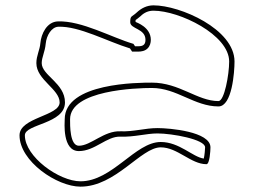

<svg xmlns="http://www.w3.org/2000/svg" viewBox="-20 -755 950 718"><path d="M479 -591C397 -615 286 -678 197 -675C155 -674 134 -628 131 -594C129 -568 116 -547 116 -519C116 -456 203 -422 203 -372C203 -321 53 -316 53 -249C53 -152 193 -57 281 -57C413 -57 507 -204 581 -204C644 -204 694 -141 752 -141C764 -141 767 -191 767 -204C767 -263 614 -276 569 -276C522 -276 479 -262 431 -264C369 -267 320 -210 275 -210C241 -210 242 -286 242 -309C242 -418 490 -426 548 -426C641 -426 707 -357 797 -357C848 -357 857 -486 857 -525C857 -646 654 -735 554 -735C529 -735 508 -724 491 -708C473 -691 467 -698 467 -672C467 -646 524 -649 524 -606C524 -588 515 -582 497 -582H485ZM466 -574 474 -562H497C508 -562 522 -564 532 -574C541 -583 544 -595 544 -606C544 -654 490 -671 487 -673V-680C491 -683 497 -687 505 -694C519 -708 535 -715 554 -715C651 -715 837 -625 837 -525C837 -476 819 -377 797 -377C718 -377 651 -446 548 -446C500 -446 222 -446 222 -309C222 -298 212 -190 275 -190C335 -190 379 -246 430 -244C482 -242 527 -256 569 -256C623 -256 747 -234 747 -204C747 -198 745 -173 742 -162C700 -168 651 -224 581 -224C486 -224 400 -77 281 -77C201 -77 73 -169 73 -249C73 -292 223 -291 223 -372C223 -444 136 -473 136 -519C136 -541 148 -560 151 -592C154 -623 173 -654 198 -655C276 -658 381 -600 466 -574Z"/></svg>

Font: CISF Camouflage Kit
Style: OuLn
Weight: 400
Designer: Robert Jablonski, Jasper
Foundry: Cannot Into Space Fonts
Version: Version 1.27